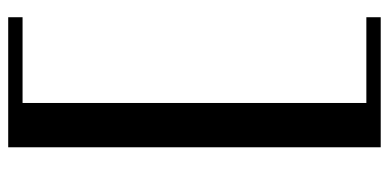

<svg xmlns="http://www.w3.org/2000/svg" viewBox="-260 -579 948 468"><g transform="rotate(-90 214.0 -345.0)"><path d="M406 -764V-799H89V109H406V74H197V-764Z"/></g></svg>

Font: Sprat Extended Black
Style: Regular
Weight: 900
Width: 9
Designer: Ethan Nakache
Foundry: Collletttivo
Version: Version 2.000;Glyphs 3.2 (3217)